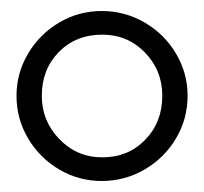

<svg xmlns="http://www.w3.org/2000/svg" viewBox="-20 -798 371 349"><path d="M321 -624Q321 -582 300 -546.5Q279 -511 243 -490Q207 -469 165 -469Q123 -469 87.5 -490Q52 -511 31 -546.5Q10 -582 10 -624Q10 -665 31 -700.5Q52 -736 87.5 -757Q123 -778 165 -778Q207 -778 243 -757Q279 -736 300 -700.5Q321 -665 321 -624ZM56 -624Q56 -578 88 -545Q120 -512 166 -512Q213 -512 244 -544Q275 -576 275 -624Q275 -670 243.5 -702.5Q212 -735 166 -735Q118 -735 87 -703.5Q56 -672 56 -624Z"/></svg>

Font: Martel UltraLight
Style: Regular
Weight: 250
Designer: Dan Reynolds
Foundry: Dan Reynolds
Version: Version 1.001; ttfautohint (v1.1) -l 5 -r 5 -G 72 -x 0 -D la